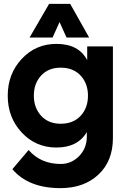

<svg xmlns="http://www.w3.org/2000/svg" viewBox="-20 -760 644 993"><path d="M133 -566 234 -740H343L441 -566H324L288 -646L252 -566ZM293 213Q127 213 44 115L128 16Q191 88 294 88Q349 88 389 47.5Q429 7 429 -54V-77Q382 3 272 3Q165 3 92.5 -74.5Q20 -152 20 -265Q20 -378 92.5 -455.5Q165 -533 272 -533Q387 -533 431 -449V-520H564V-46Q564 73 489 143Q414 213 293 213ZM294 -120Q359 -120 397 -161Q435 -202 435 -265Q435 -328 397 -369Q359 -410 294 -410Q230 -410 192.5 -369Q155 -328 155 -265Q155 -203 192.5 -161.5Q230 -120 294 -120Z"/></svg>

Font: Cal Sans
Style: Regular
Weight: 400
Designer: Designer Mark Davis DBA MarkFonts
Foundry: Designer Mark Davis DBA MarkFonts
Version: Version 1.000